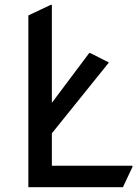

<svg xmlns="http://www.w3.org/2000/svg" viewBox="-20 -777 572 797"><path d="M97.7 0V-712.9L190.4 -756.8H195.3V-350.1L350.1 -556.6H355L432.1 -517.6L195.3 -223.6V-88.9H529.8V-84L490.2 0Z"/></svg>

Font: Nova Flat
Style: Book
Weight: 400
Version: Version 2.000